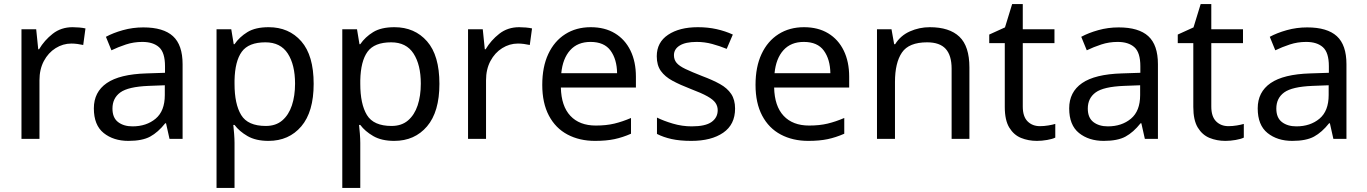

<svg xmlns="http://www.w3.org/2000/svg" viewBox="-20 -679 6686 939"><path d="M335 -546Q350 -546 367.5 -544.5Q385 -543 398 -540L387 -459Q374 -462 358.5 -464Q343 -466 329 -466Q288 -466 252 -443.5Q216 -421 194.5 -380.5Q173 -340 173 -286V0H85V-536H157L167 -438H171Q197 -482 238 -514Q279 -546 335 -546Z M681 -545Q779 -545 826 -502Q873 -459 873 -365V0H809L792 -76H788Q753 -32 714.5 -11Q676 10 608 10Q535 10 487 -28.5Q439 -67 439 -149Q439 -229 502 -272.5Q565 -316 696 -320L787 -323V-355Q787 -422 758 -448Q729 -474 676 -474Q634 -474 596 -461.5Q558 -449 525 -433L498 -499Q533 -518 581 -531.5Q629 -545 681 -545ZM707 -259Q607 -255 568.5 -227Q530 -199 530 -148Q530 -103 557.5 -82Q585 -61 628 -61Q696 -61 741 -98.5Q786 -136 786 -214V-262Z M1294 -546Q1393 -546 1453.5 -477Q1514 -408 1514 -269Q1514 -132 1453.5 -61Q1393 10 1293 10Q1231 10 1190.5 -13.5Q1150 -37 1127 -68H1121Q1123 -51 1125 -25Q1127 1 1127 20V240H1039V-536H1111L1123 -463H1127Q1151 -498 1190 -522Q1229 -546 1294 -546ZM1278 -472Q1196 -472 1162.5 -426Q1129 -380 1127 -286V-269Q1127 -170 1159.5 -116.5Q1192 -63 1280 -63Q1329 -63 1360.5 -90Q1392 -117 1407.5 -163.5Q1423 -210 1423 -270Q1423 -362 1387.5 -417Q1352 -472 1278 -472Z M1909 -546Q2008 -546 2068.5 -477Q2129 -408 2129 -269Q2129 -132 2068.5 -61Q2008 10 1908 10Q1846 10 1805.5 -13.5Q1765 -37 1742 -68H1736Q1738 -51 1740 -25Q1742 1 1742 20V240H1654V-536H1726L1738 -463H1742Q1766 -498 1805 -522Q1844 -546 1909 -546ZM1893 -472Q1811 -472 1777.5 -426Q1744 -380 1742 -286V-269Q1742 -170 1774.5 -116.5Q1807 -63 1895 -63Q1944 -63 1975.5 -90Q2007 -117 2022.5 -163.5Q2038 -210 2038 -270Q2038 -362 2002.5 -417Q1967 -472 1893 -472Z M2519 -546Q2534 -546 2551.5 -544.5Q2569 -543 2582 -540L2571 -459Q2558 -462 2542.5 -464Q2527 -466 2513 -466Q2472 -466 2436 -443.5Q2400 -421 2378.5 -380.5Q2357 -340 2357 -286V0H2269V-536H2341L2351 -438H2355Q2381 -482 2422 -514Q2463 -546 2519 -546Z M2869 -546Q2938 -546 2987.5 -516Q3037 -486 3063.5 -431.5Q3090 -377 3090 -304V-251H2723Q2725 -160 2769.5 -112.5Q2814 -65 2894 -65Q2945 -65 2984.5 -74.5Q3024 -84 3066 -102V-25Q3025 -7 2985 1.5Q2945 10 2890 10Q2814 10 2755.5 -21Q2697 -52 2664.5 -113.5Q2632 -175 2632 -264Q2632 -352 2661.5 -415Q2691 -478 2744.5 -512Q2798 -546 2869 -546ZM2868 -474Q2805 -474 2768.5 -433.5Q2732 -393 2725 -321H2998Q2997 -389 2966 -431.5Q2935 -474 2868 -474Z M3575 -148Q3575 -70 3517 -30Q3459 10 3361 10Q3305 10 3264.5 1Q3224 -8 3193 -24V-104Q3225 -88 3270.5 -74.5Q3316 -61 3363 -61Q3430 -61 3460 -82.5Q3490 -104 3490 -140Q3490 -160 3479 -176Q3468 -192 3439.5 -208Q3411 -224 3358 -244Q3306 -264 3269 -284Q3232 -304 3212 -332Q3192 -360 3192 -404Q3192 -472 3247.5 -509Q3303 -546 3393 -546Q3442 -546 3484.5 -536.5Q3527 -527 3564 -510L3534 -440Q3500 -454 3463 -464Q3426 -474 3387 -474Q3333 -474 3304.5 -456.5Q3276 -439 3276 -409Q3276 -387 3289 -371.5Q3302 -356 3332.5 -341.5Q3363 -327 3414 -307Q3465 -288 3501 -268Q3537 -248 3556 -219.5Q3575 -191 3575 -148Z M3912 -546Q3981 -546 4030.5 -516Q4080 -486 4106.5 -431.5Q4133 -377 4133 -304V-251H3766Q3768 -160 3812.5 -112.5Q3857 -65 3937 -65Q3988 -65 4027.5 -74.5Q4067 -84 4109 -102V-25Q4068 -7 4028 1.5Q3988 10 3933 10Q3857 10 3798.5 -21Q3740 -52 3707.5 -113.5Q3675 -175 3675 -264Q3675 -352 3704.5 -415Q3734 -478 3787.5 -512Q3841 -546 3912 -546ZM3911 -474Q3848 -474 3811.5 -433.5Q3775 -393 3768 -321H4041Q4040 -389 4009 -431.5Q3978 -474 3911 -474Z M4527 -546Q4623 -546 4672 -499.5Q4721 -453 4721 -349V0H4634V-343Q4634 -408 4605 -440Q4576 -472 4514 -472Q4425 -472 4391 -422Q4357 -372 4357 -278V0H4269V-536H4340L4353 -463H4358Q4384 -505 4430 -525.5Q4476 -546 4527 -546Z M5066 -62Q5086 -62 5107 -65.5Q5128 -69 5141 -73V-6Q5127 1 5101 5.5Q5075 10 5051 10Q5009 10 4973.5 -4.5Q4938 -19 4916 -55Q4894 -91 4894 -156V-468H4818V-510L4895 -545L4930 -659H4982V-536H5137V-468H4982V-158Q4982 -109 5005.5 -85.5Q5029 -62 5066 -62Z M5451 -545Q5549 -545 5596 -502Q5643 -459 5643 -365V0H5579L5562 -76H5558Q5523 -32 5484.5 -11Q5446 10 5378 10Q5305 10 5257 -28.5Q5209 -67 5209 -149Q5209 -229 5272 -272.5Q5335 -316 5466 -320L5557 -323V-355Q5557 -422 5528 -448Q5499 -474 5446 -474Q5404 -474 5366 -461.5Q5328 -449 5295 -433L5268 -499Q5303 -518 5351 -531.5Q5399 -545 5451 -545ZM5477 -259Q5377 -255 5338.5 -227Q5300 -199 5300 -148Q5300 -103 5327.5 -82Q5355 -61 5398 -61Q5466 -61 5511 -98.5Q5556 -136 5556 -214V-262Z M5988 -62Q6008 -62 6029 -65.5Q6050 -69 6063 -73V-6Q6049 1 6023 5.5Q5997 10 5973 10Q5931 10 5895.5 -4.5Q5860 -19 5838 -55Q5816 -91 5816 -156V-468H5740V-510L5817 -545L5852 -659H5904V-536H6059V-468H5904V-158Q5904 -109 5927.5 -85.5Q5951 -62 5988 -62Z M6373 -545Q6471 -545 6518 -502Q6565 -459 6565 -365V0H6501L6484 -76H6480Q6445 -32 6406.5 -11Q6368 10 6300 10Q6227 10 6179 -28.5Q6131 -67 6131 -149Q6131 -229 6194 -272.5Q6257 -316 6388 -320L6479 -323V-355Q6479 -422 6450 -448Q6421 -474 6368 -474Q6326 -474 6288 -461.5Q6250 -449 6217 -433L6190 -499Q6225 -518 6273 -531.5Q6321 -545 6373 -545ZM6399 -259Q6299 -255 6260.5 -227Q6222 -199 6222 -148Q6222 -103 6249.5 -82Q6277 -61 6320 -61Q6388 -61 6433 -98.5Q6478 -136 6478 -214V-262Z"/></svg>

Font: Noto Sans Javanese
Style: Regular
Weight: 400
Designer: Monotype Design Team
Foundry: Monotype Imaging Inc.
Version: Version 2.004